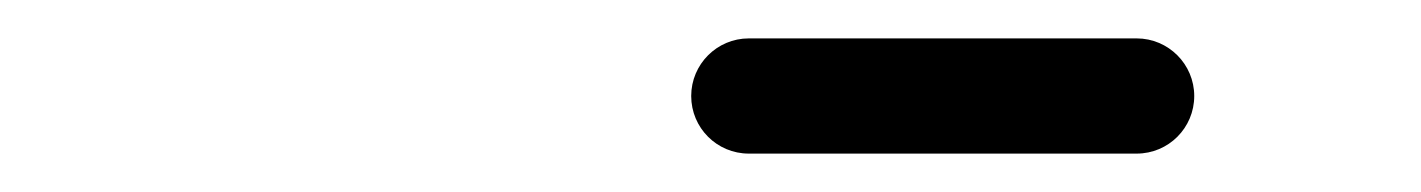

<svg xmlns="http://www.w3.org/2000/svg" viewBox="-20 -591 740 100"><path d="M370 -511C370 -511 370 -511 370 -511C437.3 -511 504.7 -511 572 -511C588.6 -511 602 -524.4 602 -541C602 -557.5 588.6 -571 572 -571C572 -571 572 -571 572 -571C504.7 -571 437.3 -571 370 -571C353.4 -571 340 -557.5 340 -541C340 -524.4 353.4 -511 370 -511Z"/></svg>

Font: FRB American Cursive
Style: Bold Italic
Weight: 700
Italic angle: -25°
Version: Version 2.0;Modular Font Editor K font №1